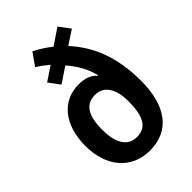

<svg xmlns="http://www.w3.org/2000/svg" viewBox="-227 -863 970 970"><g transform="rotate(-45 258.5 -377.5)"><path d="M191 -765 144 -699C166 -685 188 -669 208 -652L132 -601L176 -542L258 -597C298 -552 326 -502 340 -446L337 -444C315 -470 282 -482 238 -482C124 -482 42 -393 42 -237C42 -91 124 10 257 10C395 10 474 -90 474 -270C474 -443 424 -562 338 -656L413 -705L369 -764L283 -706C253 -730 223 -749 191 -765ZM259 -386C326 -386 356 -325 356 -245C356 -139 329 -85 259 -85C189 -85 160 -147 160 -235C160 -335 191 -386 259 -386Z"/></g></svg>

Font: Noto Sans Lao UI Cond SemBd
Style: Regular
Weight: 600
Width: 3
Designer: Monotype Design Team
Foundry: Monotype Imaging Inc.
Version: Version 2.000